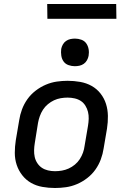

<svg xmlns="http://www.w3.org/2000/svg" viewBox="-20 -932 640 960"><path d="M255 8Q223 8 192 2.5Q161 -3 135.5 -17.5Q110 -32 91.5 -55.5Q73 -79 63.5 -107.5Q54 -136 54 -167.5Q54 -199 59 -231L76 -331Q80 -358 90 -385Q100 -412 117 -436Q134 -460 158 -478.5Q182 -497 209 -508.5Q236 -520 263.5 -524Q291 -528 318 -528Q350 -528 381 -522.5Q412 -517 438 -502.5Q464 -488 482.5 -464.5Q501 -441 510 -412.5Q519 -384 519.5 -352.5Q520 -321 515 -289L498 -189Q494 -162 484 -135Q474 -108 457 -84Q440 -60 416 -41.5Q392 -23 365 -11.5Q338 0 310 4Q282 8 255 8ZM255 -76Q272 -76 289.5 -79Q307 -82 323.5 -89.5Q340 -97 354.5 -109Q369 -121 379 -136.5Q389 -152 395 -169Q401 -186 403 -203L420 -303Q423 -321 423.5 -338.5Q424 -356 420 -372.5Q416 -389 407 -403.5Q398 -418 384.5 -427Q371 -436 353.5 -440Q336 -444 318 -444Q301 -444 283.5 -441Q266 -438 250 -430.5Q234 -423 219.5 -411Q205 -399 195 -383.5Q185 -368 179 -351Q173 -334 170 -317L154 -217Q151 -199 150.5 -181.5Q150 -164 153.5 -147.5Q157 -131 166.5 -116.5Q176 -102 189.5 -93Q203 -84 220 -80Q237 -76 255 -76ZM354 -601Q338 -601 322.5 -606.5Q307 -612 298 -624.5Q289 -637 286.5 -653.5Q284 -670 286 -687Q288 -698 294 -709Q300 -720 310 -727Q320 -734 331.5 -736.5Q343 -739 355 -739Q371 -739 386.5 -733.5Q402 -728 411 -715.5Q420 -703 423 -686.5Q426 -670 423 -653Q421 -642 415 -631Q409 -620 399 -613Q389 -606 377.5 -603.5Q366 -601 354 -601ZM217 -838 216 -912H561L562 -838Z"/></svg>

Font: Iosevka Medium Extended
Style: Italic
Weight: 500
Width: 7
Italic angle: -9°
Monospace: yes
Designer: Belleve Invis
Foundry: Belleve Invis
Version: Version 32.5.0; ttfautohint (v1.8.4)